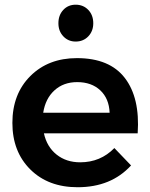

<svg xmlns="http://www.w3.org/2000/svg" viewBox="-20 -784 632 809"><path d="M298.8 -608.9Q267.6 -608.9 246.8 -630.9Q226.1 -652.8 226.1 -686Q226.1 -720.2 246.6 -742.2Q267.1 -764.2 298.8 -764.2Q331.1 -764.2 352.1 -742.2Q373 -720.2 373 -686Q373 -652.8 352.1 -630.9Q331.1 -608.9 298.8 -608.9ZM304.2 -539.1Q441.9 -539.1 506.1 -455.3Q570.3 -371.6 560.1 -222.2H165Q177.7 -165 218.5 -132.6Q259.3 -100.1 317.9 -100.1Q403.3 -100.1 461.9 -160.2L532.2 -86.9Q448.2 4.9 307.1 4.9Q183.1 4.9 107.7 -70.1Q32.2 -145 32.2 -266.1Q32.2 -388.2 107.9 -463.6Q183.6 -539.1 304.2 -539.1ZM162.1 -309.1H441.9Q439.5 -368.7 402.6 -403.3Q365.7 -438 305.2 -438Q247.6 -438 209.5 -403.3Q171.4 -368.7 162.1 -309.1Z"/></svg>

Font: Montserrat-Arabic Medium
Style: Regular
Weight: 500
Designer: Mohamed Gaber
Foundry: Kief Type Foundry
Version: Version 5.008;PS 005.008;hotconv 1.0.88;makeotf.lib2.5.64775